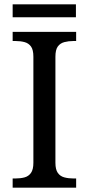

<svg xmlns="http://www.w3.org/2000/svg" viewBox="-20 -860 407 880"><path d="M38 0V-42H51Q74 -42 92.5 -47Q111 -52 122 -67.5Q133 -83 133 -114V-600Q133 -632 122 -647Q111 -662 92.5 -667Q74 -672 51 -672H38V-714H329V-672H316Q294 -672 275 -667Q256 -662 245 -647Q234 -632 234 -600V-114Q234 -83 245 -67.5Q256 -52 275 -47Q294 -42 316 -42H329V0ZM38 -781V-840H328V-781Z"/></svg>

Font: Noto Serif Gujarati
Style: Regular
Weight: 400
Designer: Universal Thirst, Indian Type Foundry and the Monotype Design Team
Foundry: Monotype Imaging Inc.
Version: Version 2.102